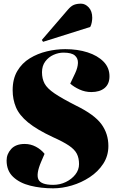

<svg xmlns="http://www.w3.org/2000/svg" viewBox="-20 -1013 638 1047"><path d="M571 -217Q571 -163 543 -120Q515 -77 469.5 -47Q424 -17 371.5 -1.5Q319 14 270 14Q203 14 145 -0.5Q87 -15 51.5 -48.5Q16 -82 16 -138Q16 -173 41 -200.5Q66 -228 115 -228Q147 -228 175.5 -213Q204 -198 223 -174L204 -130Q176 -64 189.5 -34.5Q203 -5 270 -5Q307 -5 339 -20.5Q371 -36 391 -61.5Q411 -87 411 -118Q411 -151 399 -174.5Q387 -198 356 -219Q325 -240 269 -265Q181 -306 133 -345.5Q85 -385 67 -428Q49 -471 49 -521Q49 -583 74.5 -626Q100 -669 142.5 -695Q185 -721 235.5 -733Q286 -745 336 -745Q403 -745 457.5 -727.5Q512 -710 544.5 -677Q577 -644 577 -597Q577 -555 550.5 -533Q524 -511 478 -511Q444 -511 413.5 -525Q383 -539 363 -557L390 -614Q404 -644 405 -669.5Q406 -695 388 -710.5Q370 -726 326 -726Q299 -726 272 -714Q245 -702 227 -678Q209 -654 209 -619Q209 -584 223 -557.5Q237 -531 277.5 -503.5Q318 -476 395 -437Q495 -388 533 -336Q571 -284 571 -217ZM350 -960Q367 -980 383 -986.5Q399 -993 422 -993Q445 -993 464 -972.5Q483 -952 483 -916Q483 -906 480.5 -891.5Q478 -877 472 -866L215 -785L208 -795Z"/></svg>

Font: Literata 72pt Black
Style: Italic
Weight: 900
Italic angle: -2°
Designer: Latin by Veronika Burian and Jose Scaglione. Greek by Irene Vlachou. Cyrillic by Vera Evstafieva
Foundry: TypeTogether
Version: Version 3.002